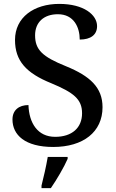

<svg xmlns="http://www.w3.org/2000/svg" viewBox="-20 -744 594 985"><path d="M253 10C407 10 506 -67 506 -194C506 -296 441 -354 319 -404C197 -453 160 -489 160 -563C160 -629 204 -671 277 -671C359 -671 389 -604 389 -541C446 -541 478 -566 478 -610C478 -668 410 -724 284 -724C154 -724 57 -655 57 -539C57 -432 114 -369 243 -317C358 -269 401 -235 401 -163C401 -88 349 -42 263 -42C173 -42 129 -113 126 -205C77 -205 44 -179 44 -131C44 -52 108 10 253 10ZM193 208V221H241C270 179 309 113 327 71V61H225C217 108 204 165 193 208Z"/></svg>

Font: Noto Serif Gurmukhi Medium
Style: Regular
Weight: 500
Designer: Vaibhav Singh and the Monotype Design Team
Foundry: Monotype Imaging Inc.
Version: Version 2.004